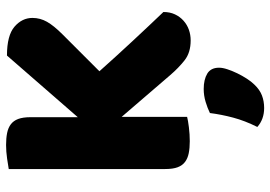

<svg xmlns="http://www.w3.org/2000/svg" viewBox="-152 -504 911 648"><g transform="rotate(-90 304.0 -179.5)"><path d="M234 -225V-4Q223 -1 199 2Q175 5 152 5Q129 5 111.5 1.5Q94 -2 82 -11Q70 -20 64 -36Q58 -52 58 -78V-606Q69 -608 93 -611.5Q117 -615 139 -615Q162 -615 179.5 -611.5Q197 -608 209 -599Q221 -590 227 -574Q233 -558 233 -532V-373L441 -612Q509 -612 538.5 -586.5Q568 -561 568 -526Q568 -500 555 -477Q542 -454 513 -425L388 -300Q412 -273 438 -244.5Q464 -216 490 -188Q516 -160 541.5 -133Q567 -106 588 -84Q588 -62 580 -45Q572 -28 558.5 -16Q545 -4 528 2Q511 8 492 8Q451 8 425 -12.5Q399 -33 375 -61ZM343 223Q326 241 306.5 248.5Q287 256 264 256Q226 256 200 233Q221 191 231.5 151.5Q242 112 247 73Q263 65 284.5 58.5Q306 52 328 52Q360 52 380 64Q400 76 400 104Q400 116 394.5 132.5Q389 149 381 165.5Q373 182 363 197.5Q353 213 343 223Z"/></g></svg>

Font: Baloo Da
Style: Regular
Weight: 400
Designer: Noopur Datye and Ek Type
Foundry: Ek Type
Version: Version 1.443;PS 1.000;hotconv 16.6.51;makeotf.lib2.5.65220;